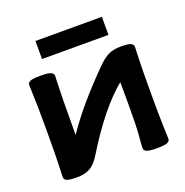

<svg xmlns="http://www.w3.org/2000/svg" viewBox="-106 -653 730 756"><g transform="rotate(-20 259.0 -275.5)"><path d="M427.2 4.9Q395 4.9 384 0Q373 -4.9 373 -15.1Q373 -28.3 376.5 -66.4Q379.9 -104.5 379.9 -198.7Q379.9 -273.9 379.4 -289.1Q288.1 -213.9 189.9 -54.2Q169.4 -20 147.2 -7.6Q125 4.9 92.3 4.9Q60.1 4.9 49.3 0Q38.6 -4.9 38.6 -15.1Q38.6 -27.8 40.3 -66.2Q42 -104.5 42 -208Q42 -311 40.3 -349.1Q38.6 -387.2 38.6 -400.4Q38.6 -410.6 49.3 -415.5Q60.1 -420.4 92.3 -420.4Q124.5 -420.4 135.7 -415.5Q147 -410.6 147 -400.4Q147 -387.2 145.3 -349.1Q143.6 -311 143.6 -218.3L143.1 -153.8Q210.4 -253.9 330.6 -374.5Q355.5 -399.9 377 -410.2Q398.4 -420.4 428.7 -420.4Q459 -420.4 470.2 -415.5Q481.4 -410.6 481.4 -400.4Q481.4 -387.2 479.7 -349.1Q478 -311 478 -208Q478 -104.5 479.7 -66.2Q481.4 -27.8 481.4 -15.1Q481.4 -4.9 470.2 0Q459 4.9 427.2 4.9ZM399.4 -480H121.1V-555.7H399.4Z"/></g></svg>

Font: ALMAS
Style: Bold
Weight: 700
Designer: ALMAS Font/ by Husham Jawad Kadhim, derived from the Bainsely font by/ Paul James MIller
Foundry: High-Logic / Made with FontCreator
Version: Version 1.411;September 19, 2021;FontCreator 14.0.0.2814 32-